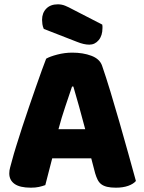

<svg xmlns="http://www.w3.org/2000/svg" viewBox="-20 -860 667 890"><path d="M194 -588Q211 -598 245.5 -607Q280 -616 315 -616Q365 -616 403.5 -601.5Q442 -587 453 -556Q471 -504 492 -435Q513 -366 534 -292.5Q555 -219 575 -147.5Q595 -76 610 -21Q598 -7 574 1.5Q550 10 517 10Q493 10 476.5 6Q460 2 449.5 -6Q439 -14 432.5 -27Q426 -40 421 -57L403 -126H222Q214 -96 206 -64Q198 -32 190 -2Q176 3 160.5 6.5Q145 10 123 10Q72 10 47.5 -7.5Q23 -25 23 -56Q23 -70 27 -84Q31 -98 36 -117Q43 -144 55.5 -184Q68 -224 83 -270.5Q98 -317 115 -366Q132 -415 147 -458.5Q162 -502 174.5 -536Q187 -570 194 -588ZM314 -459Q300 -417 282.5 -365.5Q265 -314 251 -261H375Q361 -315 346.5 -366.5Q332 -418 320 -459ZM183 -726Q178 -737 176.5 -748Q175 -759 175 -768Q175 -800 194.5 -820Q214 -840 248 -840Q266 -840 282 -833.5Q298 -827 318 -816L454 -746Q455 -742 455 -738Q455 -734 455 -730Q455 -695 437.5 -674Q420 -653 394 -653Q369 -653 337 -666Z"/></svg>

Font: Baloo Tamma
Style: Regular
Weight: 400
Designer: Divya Kowshik and Ek Type
Foundry: Ek Type
Version: Version 1.443;PS 1.000;hotconv 16.6.51;makeotf.lib2.5.65220;